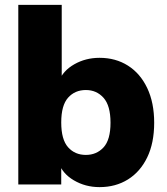

<svg xmlns="http://www.w3.org/2000/svg" viewBox="-20 -756 684 787"><path d="M388 11Q330 11 282.5 -17Q235 -45 220 -91H231V0H55V-736H233V-422H221Q238 -466 284.5 -492.5Q331 -519 388 -519Q454 -519 504.5 -487Q555 -455 583.5 -395Q612 -335 612 -253Q612 -170 583.5 -111Q555 -52 504.5 -20.5Q454 11 388 11ZM332 -121Q376 -121 404.5 -152Q433 -183 433 -253Q433 -323 404.5 -355Q376 -387 332 -387Q287 -387 259 -355.5Q231 -324 231 -254Q231 -184 259 -152.5Q287 -121 332 -121Z"/></svg>

Font: Mulish ExtraLight Black
Style: Regular
Weight: 900
Version: Version 3.603